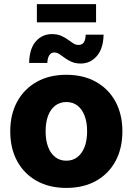

<svg xmlns="http://www.w3.org/2000/svg" viewBox="-20 -902 644 933"><path d="M302.2 11.2Q219.7 11.2 158.4 -22.9Q97.2 -57.1 63.5 -118.9Q29.8 -180.7 29.8 -263.7Q29.8 -346.2 63.5 -408Q97.2 -469.7 158.4 -504.2Q219.7 -538.6 302.2 -538.6Q385.3 -538.6 446.5 -504.2Q507.8 -469.7 541.3 -408Q574.7 -346.2 574.7 -263.7Q574.7 -180.7 541.3 -118.9Q507.8 -57.1 446.5 -22.9Q385.3 11.2 302.2 11.2ZM302.2 -121.1Q333.5 -121.1 356 -138.4Q378.4 -155.8 390.9 -187.7Q403.3 -219.7 403.3 -263.7Q403.3 -308.6 390.9 -340.3Q378.4 -372.1 356 -389.2Q333.5 -406.2 302.2 -406.2Q272 -406.2 249 -389.2Q226.1 -372.1 213.9 -340.3Q201.7 -308.6 201.7 -263.7Q201.7 -219.7 213.9 -187.7Q226.1 -155.8 248.8 -138.4Q271.5 -121.1 302.2 -121.1ZM372.6 -593.3Q347.2 -593.3 328.4 -601.3Q309.6 -609.4 295.4 -620.1Q281.2 -630.9 269 -638.9Q256.8 -647 244.1 -647Q228 -647 219.5 -633.5Q210.9 -620.1 210 -596.2H121.6Q123 -665.5 154.1 -700.9Q185.1 -736.3 232.4 -736.3Q257.8 -736.3 276.6 -728.3Q295.4 -720.2 309.6 -709.7Q323.7 -699.2 335.9 -691.4Q348.1 -683.6 360.8 -683.6Q379.4 -683.6 387.5 -696.3Q395.5 -709 396.5 -733.4H483.4Q481.9 -665.5 450.4 -629.4Q418.9 -593.3 372.6 -593.3ZM446.8 -881.8V-793.5H159.2V-881.8Z"/></svg>

Font: Inter 24pt ExtraBold
Style: Regular
Weight: 800
Designer: Rasmus Andersson
Foundry: rsms
Version: Version 4.001;git-66647c0bb